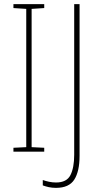

<svg xmlns="http://www.w3.org/2000/svg" viewBox="-20 -734 488 929"><path d="M194 0H45V-19L107 -22V-691L45 -695V-714H194V-695L133 -691V-22L194 -19ZM251 175Q232 175 216 171.5Q200 168 187 163V137Q201 142 217.5 145.5Q234 149 251 149Q303 149 321 113Q339 77 339 15V-714H365V20Q365 95 339.5 135Q314 175 251 175Z"/></svg>

Font: Noto Sans Myanmar Condensed Thin
Style: Regular
Weight: 100
Width: 3
Designer: Monotype Design Team
Foundry: Monotype Imaging Inc.
Version: Version 2.107; ttfautohint (v1.8.4.7-5d5b)